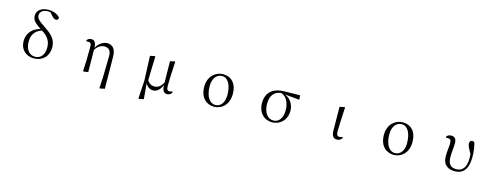

<svg xmlns="http://www.w3.org/2000/svg" viewBox="-19 -1848 8038 3097"><g transform="rotate(15 4000.0 -299.0)"><path d="M487 14C627 14 729 -84 729 -229C729 -345 679 -419 545 -508C407 -598 381 -630 381 -680C381 -742 435 -779 515 -779C528 -779 540 -778 552 -776L603 -721C627 -693 647 -681 668 -681C693 -681 711 -700 711 -724C674 -774 601 -805 515 -805C399 -805 323 -746 323 -657C323 -593 354 -548 470 -473C345 -439 256 -354 256 -213C256 -80 349 14 487 14ZM498 -455C595 -395 652 -324 652 -212C652 -92 596 -17 496 -17C405 -17 337 -92 337 -228C337 -331 378 -413 498 -455Z M1634 201 1643 207 1721 190 1716 -345C1715 -485 1646 -531 1572 -531C1515 -531 1430 -490 1389 -403C1385 -500 1355 -527 1305 -527C1270 -527 1244 -509 1231 -488L1237 -470C1249 -473 1258 -473 1269 -473C1305 -473 1319 -456 1319 -403L1317 -178L1308 3L1317 11L1393 0L1389 -368C1426 -436 1488 -468 1540 -468C1608 -468 1654 -431 1651 -331L1644 16Z M2475 15C2541 15 2593 -32 2626 -113C2630 -25 2657 15 2710 15C2749 15 2777 -7 2793 -34L2785 -52C2772 -45 2759 -39 2740 -39C2706 -39 2689 -54 2689 -119C2688 -199 2693 -291 2705 -522L2697 -528L2621 -511L2626 -157C2588 -85 2541 -52 2483 -52C2435 -52 2395 -70 2362 -125C2363 -221 2367 -320 2373 -522L2363 -528L2287 -511L2303 -101L2285 200L2295 207L2372 189L2350 -69C2378 -16 2426 15 2475 15Z M3496 15C3615 15 3737 -75 3737 -263C3737 -439 3640 -531 3505 -531C3385 -531 3261 -438 3261 -258C3261 -70 3373 15 3496 15ZM3506 -18C3422 -18 3343 -105 3343 -295C3343 -415 3406 -498 3496 -498C3595 -498 3657 -391 3657 -221C3657 -106 3604 -18 3506 -18Z M4465 15C4595 15 4705 -83 4705 -241C4705 -347 4643 -435 4553 -473L4796 -450L4791 -523L4534 -519C4325 -516 4229 -411 4229 -246C4229 -84 4330 15 4465 15ZM4484 -480C4580 -456 4629 -345 4629 -228C4629 -93 4565 -18 4476 -18C4385 -18 4311 -105 4311 -254C4311 -382 4367 -467 4484 -480Z M5548 14C5588 14 5619 -11 5632 -35L5623 -52C5610 -45 5597 -39 5577 -39C5545 -39 5525 -54 5525 -118C5525 -196 5530 -283 5542 -519L5533 -525L5453 -508L5457 -112C5457 -20 5492 14 5548 14Z M6496 15C6615 15 6737 -75 6737 -263C6737 -439 6640 -531 6505 -531C6385 -531 6261 -438 6261 -258C6261 -70 6373 15 6496 15ZM6506 -18C6422 -18 6343 -105 6343 -295C6343 -415 6406 -498 6496 -498C6595 -498 6657 -391 6657 -221C6657 -106 6604 -18 6506 -18Z M7517 15C7650 15 7734 -74 7734 -280C7734 -369 7721 -451 7702 -517C7694 -526 7682 -531 7667 -531C7641 -531 7621 -510 7621 -481C7621 -450 7638 -411 7690 -318C7693 -292 7694 -269 7694 -246C7694 -92 7628 -23 7531 -23C7433 -23 7390 -80 7390 -188C7390 -275 7403 -342 7403 -420C7403 -487 7379 -527 7317 -527C7281 -527 7254 -513 7237 -488L7245 -470C7253 -473 7263 -473 7274 -473C7315 -473 7328 -455 7328 -398C7328 -341 7314 -267 7314 -184C7314 -45 7393 15 7517 15Z"/></g></svg>

Font: Harano Aji Mincho TW
Style: Regular
Weight: 400
Foundry: Masamichi Hosoda
Version: HaranoAjiMinchoTW-Regular version 20230610;ttx 4.39.4